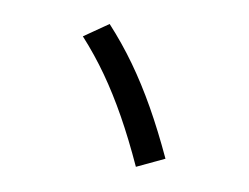

<svg xmlns="http://www.w3.org/2000/svg" viewBox="-88 -819 1175 906"><g transform="rotate(15 500.0 -366.5)"><path d="M638 -57Q571 -175 507.5 -268.5Q444 -362 378.5 -439.5Q313 -517 237 -587L344 -676Q424 -603 493 -522.5Q562 -442 628 -346Q694 -250 763 -130Z"/></g></svg>

Font: M PLUS 1
Style: Bold
Weight: 700
Designer: Coji Morishita
Foundry: UNDERFOREST DESIGN
Version: Version 1.001